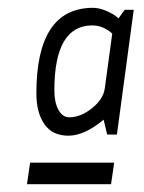

<svg xmlns="http://www.w3.org/2000/svg" viewBox="-20 -705 367 491"><path d="M264 -234H49L57 -289H272ZM245 -399Q196 -358 155 -358Q114 -358 93.5 -387.5Q73 -417 73 -466Q73 -685 218 -685Q234 -685 253.5 -676.5Q273 -668 283 -658L299 -680H322L279 -361H254ZM216 -640Q119 -640 119 -474Q119 -443 129.5 -424Q140 -405 157 -405Q186 -405 215 -428Q244 -451 248 -479L267 -619Q244 -640 216 -640Z"/></svg>

Font: Gudea
Style: Italic
Weight: 400
Version: Version 1.002